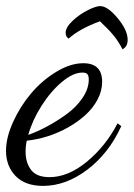

<svg xmlns="http://www.w3.org/2000/svg" viewBox="-52 -568 440 632"><path d="M284.2 -298.8Q284.2 -269 269.3 -240.7Q254.4 -212.4 229.5 -189.7Q204.6 -167 172.6 -148.9Q140.6 -130.9 105.5 -119.6Q70.3 -108.4 36.1 -105Q32.2 -87.4 32.2 -68.8Q32.2 -32.7 50.3 -8.8Q68.4 15.1 110.8 15.1Q172.4 15.1 234.1 -35.9Q295.9 -86.9 335 -162.1L347.2 -152.8Q306.6 -63.5 235.8 -9.8Q165 43.9 89.8 43.9Q31.2 43.9 -0.5 11.5Q-32.2 -21 -32.2 -71.8Q-32.2 -115.2 -8.8 -166.7Q14.6 -218.3 50.5 -260.7Q86.4 -303.2 133.1 -331.5Q179.7 -359.9 222.2 -359.9Q284.2 -359.9 284.2 -298.8ZM219.2 -329.1Q188.5 -329.1 151.4 -297.9Q114.3 -266.6 84.2 -219Q54.2 -171.4 41 -124Q70.3 -134.3 102.3 -151.4Q134.3 -168.5 166.5 -191.7Q198.7 -214.8 219.5 -245.4Q240.2 -275.9 240.2 -306.2Q240.2 -318.4 235.8 -323.7Q231.4 -329.1 219.2 -329.1ZM173.8 -440.9Q164.1 -447.3 164.1 -460Q164.1 -478 187 -499.5Q210 -521 236.8 -534.4Q263.7 -547.9 277.8 -547.9Q302.2 -547.9 335.2 -508.3Q368.2 -468.8 368.2 -437Q368.2 -414.1 351.1 -405.8Q337.9 -432.1 320.8 -452.6Q303.7 -473.1 276.9 -498Q209.5 -473.1 173.8 -440.9Z"/></svg>

Font: Dancing Script OT
Style: Regular
Weight: 400
Foundry: Pablo Impallari. www.impallari.com
Version: Version 1.000